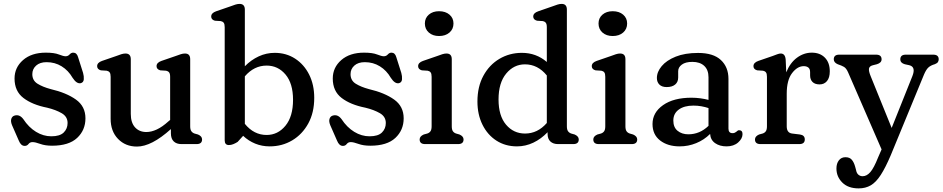

<svg xmlns="http://www.w3.org/2000/svg" viewBox="-20 -758 4962 1010"><path d="M225 -431Q190 -431 170 -413Q150 -395 150 -368Q150 -334.5 177.5 -317.5Q205 -300.5 246 -289.5Q329.5 -270 379.5 -234.2Q429.5 -198.5 429.5 -135.5Q429.5 -73.5 385.8 -32.5Q342 8.5 254 8.5Q217.5 8.5 191.5 -1Q165.5 -10.5 151 -10.5Q137.5 -10.5 130 -0.5Q122.5 9.5 110 9.5Q90 9.5 79 -18L43.5 -99Q35 -119.5 39.5 -133Q44 -146.5 56.5 -150Q82.5 -158 102.5 -131.5Q131 -88 169.5 -64.5Q208 -41 250 -41Q295 -41 315.2 -61Q335.5 -81 335.5 -111Q335.5 -144.5 304.5 -162.5Q273.5 -180.5 228 -191.5Q149.5 -207 103 -242.8Q56.5 -278.5 56.5 -345Q56.5 -403 101.2 -442Q146 -481 221 -481Q265.5 -481 289.5 -471.5Q313.5 -462 325 -462Q337.5 -462 346 -471.5Q354.5 -481 365 -481Q384 -481 390.5 -458L417 -374.5Q422 -357 420.8 -340.8Q419.5 -324.5 405 -320.5Q383.5 -315.5 362 -348.5Q339.5 -387.5 304.2 -409.2Q269 -431 225 -431Z M562 -133V-354Q562 -370.5 556.8 -377.2Q551.5 -384 541.5 -386L510.5 -388Q491 -393.5 491 -410Q491 -428.5 516.5 -437.5L592 -463.5Q606.5 -469 618.2 -472.8Q630 -476.5 640 -476.5Q668 -476.5 668 -446.5V-159Q668 -112.5 690.5 -88Q713 -63.5 750 -63.5Q776 -63.5 805 -77Q834 -90.5 866.5 -120L875 -127V-354Q875 -370.5 869.5 -377.2Q864 -384 854 -386L823 -388Q803.5 -393.5 803.5 -410Q803.5 -428.5 829 -437.5L904.5 -463.5Q919.5 -469 931 -472.8Q942.5 -476.5 953 -476.5Q980.5 -476.5 980.5 -446.5V-93.5Q980.5 -76 986.8 -67.5Q993 -59 1003.5 -55.5L1021.5 -50.5Q1043 -41.5 1043 -24.5Q1043 0 1014 0H934.5Q908.5 0 893.8 -14.2Q879 -28.5 879 -57V-79Q777 13 700.5 13Q640 13 601 -27.2Q562 -67.5 562 -133Z M1268 -707.5V-409.5Q1301 -443 1341 -461.5Q1381 -480 1425 -480Q1485.5 -480 1532.5 -449.5Q1579.5 -419 1606.2 -365.8Q1633 -312.5 1633 -243.5Q1633 -165.5 1601.5 -108.2Q1570 -51 1517 -19.5Q1464 12 1398.5 12Q1358 12 1322.5 -2.5Q1287 -17 1259 -43.5L1230 -11.5Q1219 -4.5 1207.5 0.2Q1196 5 1184 5Q1162 5 1162 -20V-615Q1162 -631.5 1156.8 -638.2Q1151.5 -645 1141.5 -647L1110.5 -649Q1091 -654.5 1091 -671Q1091 -689.5 1116.5 -698.5L1192 -724.5Q1206.5 -730 1218.2 -733.8Q1230 -737.5 1240 -737.5Q1268 -737.5 1268 -707.5ZM1382.5 -413Q1316.5 -413 1268 -356.5V-106.5Q1315.5 -48 1382.5 -48Q1441.5 -48 1481.5 -96.5Q1521.5 -145 1521.5 -233Q1521.5 -319 1482 -366Q1442.5 -413 1382.5 -413Z M1899 -431Q1864 -431 1844 -413Q1824 -395 1824 -368Q1824 -334.5 1851.5 -317.5Q1879 -300.5 1920 -289.5Q2003.5 -270 2053.5 -234.2Q2103.5 -198.5 2103.5 -135.5Q2103.5 -73.5 2059.8 -32.5Q2016 8.5 1928 8.5Q1891.5 8.5 1865.5 -1Q1839.5 -10.5 1825 -10.5Q1811.5 -10.5 1804 -0.5Q1796.5 9.5 1784 9.5Q1764 9.5 1753 -18L1717.5 -99Q1709 -119.5 1713.5 -133Q1718 -146.5 1730.5 -150Q1756.5 -158 1776.5 -131.5Q1805 -88 1843.5 -64.5Q1882 -41 1924 -41Q1969 -41 1989.2 -61Q2009.5 -81 2009.5 -111Q2009.5 -144.5 1978.5 -162.5Q1947.5 -180.5 1902 -191.5Q1823.5 -207 1777 -242.8Q1730.5 -278.5 1730.5 -345Q1730.5 -403 1775.2 -442Q1820 -481 1895 -481Q1939.5 -481 1963.5 -471.5Q1987.5 -462 1999 -462Q2011.5 -462 2020 -471.5Q2028.5 -481 2039 -481Q2058 -481 2064.5 -458L2091 -374.5Q2096 -357 2094.8 -340.8Q2093.5 -324.5 2079 -320.5Q2057.5 -315.5 2036 -348.5Q2013.5 -387.5 1978.2 -409.2Q1943 -431 1899 -431Z M2289.5 -568.5Q2256.5 -568.5 2235.8 -586.8Q2215 -605 2215 -634.5Q2215 -663 2235.8 -681Q2256.5 -699 2289.5 -699Q2323.5 -699 2344.5 -681Q2365.5 -663 2365.5 -634.5Q2365.5 -605 2344.5 -586.8Q2323.5 -568.5 2289.5 -568.5ZM2356.5 -446.5V-93.5Q2356.5 -76 2362.5 -67.5Q2368.5 -59 2379.5 -55.5L2397 -50.5Q2418.5 -41 2418.5 -24.5Q2418.5 0 2389.5 0H2216.5Q2187.5 0 2187.5 -24.5Q2187.5 -41 2209 -50.5L2227.5 -55.5Q2238.5 -59 2244.5 -67.5Q2250.5 -76 2250.5 -93.5V-354Q2250.5 -370.5 2245.2 -377.2Q2240 -384 2230 -386L2199 -388Q2179.5 -393.5 2179.5 -410Q2179.5 -428.5 2205 -437.5L2280.5 -463.5Q2295 -469 2306.8 -472.8Q2318.5 -476.5 2328.5 -476.5Q2356.5 -476.5 2356.5 -446.5Z M2491.5 -224Q2491.5 -302 2522.8 -359.5Q2554 -417 2607.2 -448.5Q2660.5 -480 2725.5 -480Q2800.5 -480 2856.5 -432V-615Q2856.5 -631.5 2851 -638.2Q2845.5 -645 2836 -647L2805 -649Q2785 -654.5 2785 -671Q2785 -689.5 2811 -698.5L2886 -724.5Q2901 -730 2912.5 -733.8Q2924 -737.5 2934.5 -737.5Q2962 -737.5 2962 -707.5V-93.5Q2962 -76 2968.2 -67.5Q2974.5 -59 2985 -55.5L3003 -50.5Q3024.5 -41 3024.5 -24.5Q3024.5 0 2995.5 0H2916Q2890 0 2875.2 -13.8Q2860.5 -27.5 2860.5 -54V-62.5Q2826.5 -27 2785.5 -7.5Q2744.5 12 2699.5 12Q2638.5 12 2591.5 -18.2Q2544.5 -48.5 2518 -102Q2491.5 -155.5 2491.5 -224ZM2602.5 -234.5Q2602.5 -149 2642 -102.2Q2681.5 -55.5 2742 -55.5Q2808 -55.5 2856.5 -111V-361Q2809 -419.5 2741.5 -419.5Q2683 -419.5 2642.8 -371Q2602.5 -322.5 2602.5 -234.5Z M3203 -568.5Q3170 -568.5 3149.2 -586.8Q3128.5 -605 3128.5 -634.5Q3128.5 -663 3149.2 -681Q3170 -699 3203 -699Q3237 -699 3258 -681Q3279 -663 3279 -634.5Q3279 -605 3258 -586.8Q3237 -568.5 3203 -568.5ZM3270 -446.5V-93.5Q3270 -76 3276 -67.5Q3282 -59 3293 -55.5L3310.5 -50.5Q3332 -41 3332 -24.5Q3332 0 3303 0H3130Q3101 0 3101 -24.5Q3101 -41 3122.5 -50.5L3141 -55.5Q3152 -59 3158 -67.5Q3164 -76 3164 -93.5V-354Q3164 -370.5 3158.8 -377.2Q3153.5 -384 3143.5 -386L3112.5 -388Q3093 -393.5 3093 -410Q3093 -428.5 3118.5 -437.5L3194 -463.5Q3208.5 -469 3220.2 -472.8Q3232 -476.5 3242 -476.5Q3270 -476.5 3270 -446.5Z M3412.5 -105.5Q3412.5 -166 3468 -205Q3523.5 -244 3617.5 -244Q3641.5 -244 3664.8 -240.8Q3688 -237.5 3707 -232.5V-351.5Q3707 -390.5 3684.5 -411.5Q3662 -432.5 3622 -432.5Q3586 -432.5 3566.8 -418.2Q3547.5 -404 3547.5 -383.5V-350.5Q3547.5 -326.5 3531.5 -313.2Q3515.5 -300 3487 -300Q3462 -300 3448.8 -313Q3435.5 -326 3435.5 -347.5Q3435.5 -380 3460.8 -410.2Q3486 -440.5 3534.5 -460Q3583 -479.5 3652 -479.5Q3732.5 -479.5 3772.2 -442.2Q3812 -405 3812 -343V-81.5Q3812 -57.5 3833.5 -57.5Q3841 -57.5 3845.5 -60Q3850 -62.5 3853.5 -65Q3857 -68 3860.2 -70.5Q3863.5 -73 3867.5 -73Q3886 -73 3886 -52.5Q3886 -29 3862.8 -8.5Q3839.5 12 3802 12Q3766 12 3741.8 -5Q3717.5 -22 3715.5 -53.5Q3684 -22 3642.2 -5Q3600.5 12 3555.5 12Q3492.5 12 3452.5 -19Q3412.5 -50 3412.5 -105.5ZM3522 -124Q3522 -88 3544.5 -69.8Q3567 -51.5 3601 -51.5Q3661 -51.5 3707 -96V-189.5Q3689 -195.5 3669.2 -199Q3649.5 -202.5 3627.5 -202.5Q3579 -202.5 3550.5 -181.5Q3522 -160.5 3522 -124Z M4113 -444 4116 -377.5Q4136.5 -428 4172.5 -454.5Q4208.5 -481 4250.5 -481Q4293.5 -481 4319.2 -454.8Q4345 -428.5 4345 -383Q4345 -349 4330.2 -331.5Q4315.5 -314 4291.5 -314Q4267 -314 4254.2 -326.8Q4241.5 -339.5 4241.5 -361.5V-378Q4241.5 -395.5 4232.2 -402.8Q4223 -410 4208 -410Q4174.5 -410 4146.5 -373.2Q4118.5 -336.5 4118.5 -265V-93.5Q4118.5 -59 4147 -55.5L4188 -50.5Q4213.5 -47 4213.5 -24.5Q4213.5 0 4184.5 0H3980.5Q3951.5 0 3951.5 -24.5Q3951.5 -41 3973 -50.5L3991.5 -55.5Q4002.5 -59 4008.5 -67.5Q4014.5 -76 4014.5 -93.5V-354Q4014.5 -370.5 4009.2 -377.2Q4004 -384 3994 -386L3963 -388Q3943.5 -393.5 3943.5 -410Q3943.5 -428.5 3969 -437.5L4044.5 -463.5Q4057.5 -468.5 4068.5 -472.5Q4079.5 -476.5 4087 -476.5Q4110.5 -476.5 4113 -444Z M4599 70.5 4617.5 28 4441.5 -377Q4432 -399 4419.5 -406.2Q4407 -413.5 4387 -420Q4366 -429 4366 -446Q4366 -470.5 4395 -470.5H4588.5Q4617.5 -470.5 4617.5 -446Q4617.5 -427.5 4592.5 -420L4572.5 -415Q4553.5 -410.5 4551.2 -397Q4549 -383.5 4561 -355L4670.5 -85L4779.5 -357.5Q4799 -406.5 4763 -415L4740 -420Q4716 -426.5 4716 -446Q4716 -470.5 4745 -470.5H4889Q4918 -470.5 4918 -446Q4918 -439 4914.2 -432.2Q4910.5 -425.5 4898 -420.5Q4875.5 -414 4863.5 -402.8Q4851.5 -391.5 4840.5 -365.5L4666 58Q4638 124 4613.2 162.2Q4588.5 200.5 4560.8 216.8Q4533 233 4497 233Q4441.5 233 4410.8 202.2Q4380 171.5 4380 128.5Q4380 102 4392.8 85.5Q4405.5 69 4427.5 69Q4450 69 4461.2 82.8Q4472.5 96.5 4478.5 119L4483 135.5Q4486 153 4495.5 161Q4505 169 4517.5 169Q4539.5 169 4558.2 147.5Q4577 126 4599 70.5Z"/></svg>

Font: Fraunces 9pt SuperSoft
Style: Regular
Weight: 400
Version: Version 1.000;[b76b70a41]